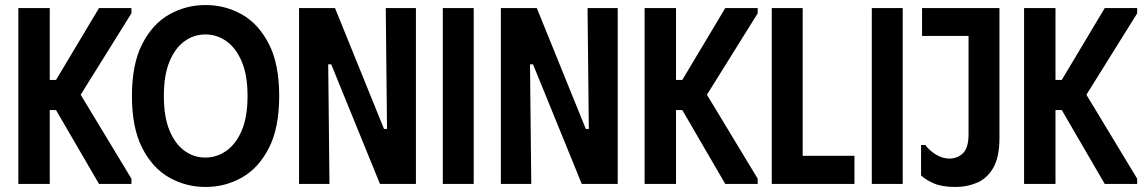

<svg xmlns="http://www.w3.org/2000/svg" viewBox="-20 -732 4555 764"><path d="M53 0V-700H178V-414H203L374 -700H503V-679L301 -355L503 -21V0H374L203 -294H178V0Z M505 -350Q505 -477 546 -557Q587 -637 653.5 -674.5Q720 -712 798 -712Q876 -712 942.5 -674.5Q1009 -637 1050 -557Q1091 -477 1091 -350Q1091 -223 1050 -143Q1009 -63 942.5 -25.5Q876 12 798 12Q720 12 653.5 -25.5Q587 -63 546 -143Q505 -223 505 -350ZM632 -350Q632 -268 654 -214Q676 -160 713.5 -132.5Q751 -105 797 -105Q843 -105 881.5 -132.5Q920 -160 942.5 -214Q965 -268 965 -350Q965 -433 942 -487Q919 -541 881 -568Q843 -595 798 -595Q751 -595 713.5 -567.5Q676 -540 654 -486Q632 -432 632 -350Z M1515 -700H1635V0H1492L1298 -476H1286L1291 0H1170V-700H1313L1508 -219H1520Z M1742 -700H1865V0H1742Z M2318 -700H2438V0H2295L2101 -476H2089L2094 0H1973V-700H2116L2311 -219H2323Z M2545 0V-700H2670V-414H2695L2866 -700H2995V-679L2793 -355L2995 -21V0H2866L2695 -294H2670V0Z M3051 -700H3174V-112H3380V0H3051Z M3449 -700H3572V0H3449Z M3957 -183Q3957 -107 3932.5 -64.5Q3908 -22 3868 -5Q3828 12 3783 12Q3729 12 3696.5 -2Q3664 -16 3645 -34V-155H3662Q3680 -131 3706 -116Q3732 -101 3757 -101Q3791 -101 3812.5 -123Q3834 -145 3834 -198V-700H3957ZM3649 -700H3902V-589H3649Z M4055 0V-700H4180V-414H4205L4376 -700H4505V-679L4303 -355L4505 -21V0H4376L4205 -294H4180V0Z"/></svg>

Font: Phudu Light Medium
Style: Regular
Weight: 500
Version: Version 1.005;gftools[0.9.23]